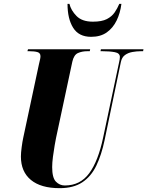

<svg xmlns="http://www.w3.org/2000/svg" viewBox="-20 -971 768 1001"><path d="M291 10Q193 10 141 -33Q89 -76 89 -155Q89 -174 93 -204Q97 -234 101 -252L183 -636Q187 -653 189 -662Q191 -671 191 -678Q191 -695 175 -699.5Q159 -704 133 -704H123L126 -714H450L448 -704H435Q408 -704 386.5 -694.5Q365 -685 357 -649L272 -251Q270 -241 265 -213Q260 -185 256 -153.5Q252 -122 252 -100Q252 -44 271.5 -24Q291 -4 318 -4Q398 -4 445 -67.5Q492 -131 518 -255L600 -642Q605 -662 605 -674Q605 -694 578.5 -699Q552 -704 514 -704H504L506 -714H728L726 -704H715Q693 -704 670.5 -700Q648 -696 631.5 -684Q615 -672 610 -647L525 -239Q509 -163 482 -107Q455 -51 409 -20.5Q363 10 291 10ZM455 -779Q391 -779 361.5 -826Q332 -873 332 -951H342Q350 -917 379 -887.5Q408 -858 464 -858Q511 -858 537 -871.5Q563 -885 577.5 -906Q592 -927 602 -951H613Q607 -903 588 -864Q569 -825 536.5 -802Q504 -779 455 -779Z"/></svg>

Font: Noto Serif Display ExtraCondensed Black
Style: Italic
Weight: 900
Width: 2
Italic angle: -12°
Designer: Monotype Design Team
Foundry: Monotype Imaging Inc.
Version: Version 2.009